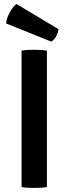

<svg xmlns="http://www.w3.org/2000/svg" viewBox="-20 -937 343 962"><path d="M88 -683Q102.5 -686 120.5 -686.8Q138.5 -687.5 151 -687.5Q165 -687.5 182.5 -686.8Q200 -686 215 -683V0Q200 3 182.5 3.8Q165 4.5 151 4.5Q138.5 4.5 120.5 3.8Q102.5 3 88 0ZM62.5 -917 273.5 -790.5Q270.5 -773 261.5 -755.2Q252.5 -737.5 237 -728.5L10.5 -819.5Q13.5 -848 29.8 -876.5Q46 -905 62.5 -917Z"/></svg>

Font: Signika Negative SC SemiBold
Style: Regular
Weight: 600
Designer: Anna Giedryś
Foundry: Anna Giedryś
Version: Version 2.000; ttfautohint (v1.8.3) -l 8 -r 50 -G 200 -x 9 -